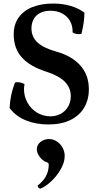

<svg xmlns="http://www.w3.org/2000/svg" viewBox="-20 -696 564 1094"><path d="M34.7 -80.6Q36.6 -118.7 43.5 -151.9Q50.3 -185.1 61.5 -214.8L65.4 -224.1Q67.4 -228.5 81.1 -227.8Q94.7 -227.1 107.7 -222.7Q120.6 -218.3 119.6 -213.9Q116.7 -201.7 116.7 -188.5Q116.7 -147 136.5 -111.3Q156.2 -75.7 190.9 -54.4Q225.6 -33.2 268.1 -33.2Q299.8 -33.2 326.2 -47.6Q352.5 -62 367.9 -88.1Q383.3 -114.3 383.3 -147.9Q383.3 -195.8 349.1 -230.5Q314.9 -265.1 243.7 -287.6Q152.3 -316.4 105.2 -367.9Q58.1 -419.4 58.1 -500.5Q58.1 -556.6 86.2 -596.2Q114.3 -635.7 165 -655.8Q215.8 -675.8 283.2 -675.8Q335.4 -675.8 380.9 -662.8Q426.3 -649.9 460.9 -624Q460.9 -595.7 457 -568.4Q453.1 -541 444.8 -505.9Q443.8 -501.5 430.9 -501.5Q418 -501.5 405.8 -505.1Q393.6 -508.8 393.6 -513.7Q394.5 -548.8 378.9 -576.4Q363.3 -604 334.2 -619.4Q305.2 -634.8 267.6 -634.8Q232.4 -634.8 208 -621.8Q183.6 -608.9 171.4 -585.9Q159.2 -563 159.2 -533.7Q159.2 -487.3 192.6 -455.1Q226.1 -422.9 298.3 -402.8Q389.2 -377.4 437.7 -323Q486.3 -268.6 486.3 -187.5Q486.3 -127.9 459.7 -82.8Q433.1 -37.6 381.3 -12.2Q329.6 13.2 255.4 13.2Q184.6 13.2 127 -10.3Q69.3 -33.7 34.7 -80.6ZM197.3 358.9 209.5 348.6Q228 331.5 238.8 313.2Q249.5 294.9 253.7 277.1Q257.8 259.3 257.8 241.7Q257.8 231.4 243.2 227.1Q230.5 223.1 218.3 211.7Q206.1 200.2 198 184.8Q189.9 169.4 189.9 153.8Q189.9 136.7 200.2 123.5Q210.4 110.4 226.6 103.3Q242.7 96.2 260.3 96.2Q282.7 96.2 303.2 109.4Q323.7 122.6 336.2 144.8Q348.6 167 348.6 192.4Q348.6 228.5 326.7 267.3Q304.7 306.2 272.5 336.4Q240.2 366.7 212.9 377.9Q208 379.9 202.6 376.2Q197.3 372.6 195.3 367.2Q193.4 361.8 197.3 358.9Z"/></svg>

Font: Junicode Two Beta VF
Style: Regular
Weight: 400
Designer: Peter S. Baker
Foundry: Briery Creek Software
Version: Version 1.031 beta; ttfautohint (v1.8.1.43-b0c9)